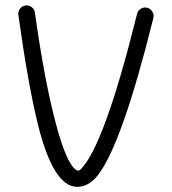

<svg xmlns="http://www.w3.org/2000/svg" viewBox="-20 -716 648 725"><path d="M111.8 -668.5Q146.5 -419.4 189 -256.8Q231 -94.7 269.5 -73.2Q276.4 -69.3 283.7 -75.7Q373 -162.1 497.6 -663.6Q500.5 -676.3 512 -683.1Q523.4 -689.9 535.9 -686.8Q548.3 -683.6 555.2 -672.1Q562 -660.6 559.1 -647.9Q439.5 -166.5 348.1 -52.7Q312 -7.8 267.1 -10.7Q182.1 -15.6 125.5 -236.8Q87.4 -386.7 49.3 -659.7Q47.4 -672.4 55.4 -682.9Q63.5 -693.4 76.2 -695.3Q88.9 -697.3 99.6 -689.2Q110.4 -681.2 111.8 -668.5Z"/></svg>

Font: Chilanka
Style: Regular
Weight: 400
Designer: Santhosh Thottingal <santhosh.thottingal@gmail.com>
Foundry: Swathanthra Malayalam Computing(SMC)
Version: Version 1.3; 20181103